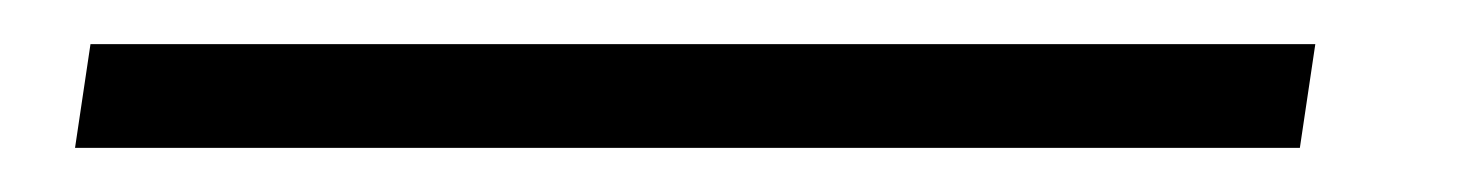

<svg xmlns="http://www.w3.org/2000/svg" viewBox="-20 79 664 87"><path d="M569 146H14L21 99H576Z"/></svg>

Font: Arsenal
Style: Italic
Weight: 400
Italic angle: -9.10001°
Designer: Andrij Shevchenko
Foundry: Stairsfor
Version: Version 2.001;PS 002.001;hotconv 1.0.88;makeotf.lib2.5.64775